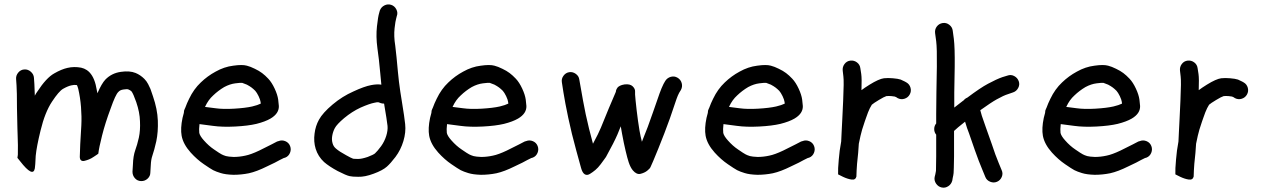

<svg xmlns="http://www.w3.org/2000/svg" viewBox="-20 -803 5735 871"><path d="M90.5 -488C79.5 -487.3 70.3 -482.7 63 -474C55.7 -465.3 52.3 -455.7 53 -445L55 -416C56.3 -398 57 -363.7 57 -313C57.7 -277 58.3 -246 59 -220C59 -208.7 59.3 -198.3 60 -189C61.3 -159 61.7 -129.7 61 -101L59 -87L71 -72C110.3 -21.3 132.7 -10.3 138 -39C139.3 -46.3 140.7 -65.3 142 -96C144.7 -124 152 -162.3 164 -211C177.3 -266.3 194.7 -310 216 -342C236.7 -373.3 253.3 -392.7 266 -400C281.3 -408.7 294.3 -414 305 -416C312.3 -418 320.3 -418.3 329 -417C331 -413 333 -407.3 335 -400C341 -374 345.2 -346.5 347.5 -317.5C349.8 -288.5 350.3 -261 349 -235C347.7 -207 346 -178.3 344 -149C342.7 -119 342 -100 342 -92C342 -84 344 -78.5 348 -75.5C352 -72.5 357.3 -71.8 364 -73.5C370.7 -75.2 377.3 -77.3 384 -80C390.7 -82.7 397.7 -86.5 405 -91.5C412.3 -96.5 417.3 -99.8 420 -101.5C422.7 -103.2 424.7 -104.7 426 -106C428 -124 433.7 -151.3 443 -188C452.3 -225.3 465.3 -266.3 482 -311C496.7 -353 508.3 -378 517 -386C522.3 -392 530 -395.7 540 -397C551.3 -399 559 -399 563 -397C568.3 -395 573 -392 577 -388C582.3 -380.7 589.3 -364.7 598 -340C608.7 -308.7 614.3 -279.7 615 -253C616.4 -225.7 614.7 -201 610 -179C604.7 -155.7 599.3 -137 594 -123C587.3 -104.3 583.7 -82 583 -56L581 -24C581 -12.7 584.7 -2.8 592 5.5C599.3 13.8 608.7 18.2 620 18.5C631.3 18.8 641.2 15.2 649.5 7.5C657.8 -0.2 662 -9.3 662 -20L664 -53C664.7 -70.3 667 -84.7 671 -96C677 -113.3 683 -135.3 689 -162C695 -190.7 697.3 -222 696 -256C694.7 -290.7 687.3 -327.3 674 -366C668.7 -382.7 664.8 -393.8 662.5 -399.5C660.2 -405.2 656.7 -412.5 652 -421.5C647.3 -430.5 641.7 -438.3 635 -445C623 -457 609.7 -466 595 -472C577 -479.3 554.7 -481 528 -477C500 -473 476.7 -461.3 458 -442C446.7 -430 434.7 -409.3 422 -380C419.3 -393.3 416.7 -406.3 414 -419C406 -450.3 392.7 -472.3 374 -485C366 -490.3 357.3 -494 348 -496C326.7 -500 306 -499.7 286 -495C268 -491 248 -482.7 226 -470C202 -456.7 176.3 -429 149 -387C145 -381.7 141.3 -375.7 138 -369C137.3 -392.3 136.7 -409.7 136 -421L134 -450C133.3 -460.7 128.7 -469.8 120 -477.5C111.3 -485.2 101.5 -488.7 90.5 -488Z M910 -318C910 -318.7 910.3 -319.3 911 -320C920.3 -340 932.3 -356.7 947 -370C962.3 -384.7 979 -397.3 997 -408C1014.3 -417.3 1031.3 -423 1048 -425C1063.3 -427 1073.7 -427.7 1079 -427C1085 -425 1092 -422.3 1100 -419C1108.7 -414.3 1115.7 -410 1121 -406C1126.3 -402 1132 -397 1138 -391C1142.7 -385.7 1147.7 -377.7 1153 -367C1158.3 -355.7 1161.3 -347 1162 -341C1162 -338.3 1162.3 -335.7 1163 -333C1153.7 -328.3 1140.7 -324 1124 -320C1103.3 -315.3 1076.2 -312 1042.5 -310C1008.8 -308 980.3 -308.7 957 -312C938.3 -314.7 922.7 -316.7 910 -318ZM814 -291C812 -283.7 810 -276 808 -268C801.3 -236 800 -209 804 -187C808.7 -161.7 822.3 -136.3 845 -111C864.3 -89.7 884.3 -72 905 -58C924.3 -44.7 938.3 -35.7 947 -31C956.3 -26.3 967.7 -22 981 -18C995.7 -13.3 1015 -10.7 1039 -10C1062.3 -10 1085.7 -12.3 1109 -17C1133 -22.3 1160.3 -32.7 1191 -48C1219.7 -61.3 1239 -71 1249 -77L1267 -86L1274 -88C1284 -92 1291.2 -99.2 1295.5 -109.5C1299.8 -119.8 1300 -130.2 1296 -140.5C1292 -150.8 1284.8 -158.2 1274.5 -162.5C1264.2 -166.8 1254 -167 1244 -163L1237 -161C1231.7 -158.3 1223.3 -154 1212 -148C1202 -143.3 1183.3 -134 1156 -120C1130.7 -108 1109.7 -100.3 1093 -97C1075 -93 1057.3 -91 1040 -91C1024 -91.7 1012.3 -93 1005 -95C996.3 -97.7 989.7 -100.3 985 -103C979.7 -105.7 968.3 -113 951 -125C935 -135.7 919.7 -149.3 905 -166C893 -179.3 886 -190.7 884 -200C882.7 -210 883 -223.3 885 -240C900.3 -238 920.7 -235.3 946 -232C974.7 -228 1008.3 -227 1047 -229C1085.7 -231 1117.7 -235 1143 -241C1169.7 -247.7 1191 -255.7 1207 -265C1233 -280.3 1245.7 -299.3 1245 -322C1244.3 -330 1243.3 -339.7 1242 -351C1240 -365.7 1234.7 -382.3 1226 -401C1217.3 -419.7 1207.7 -434.7 1197 -446C1187.7 -456 1178.3 -464.5 1169 -471.5C1159.7 -478.5 1148.7 -485 1136 -491C1122.7 -497.7 1110.7 -502.3 1100 -505C1086 -509 1065.3 -509 1038 -505C1010.7 -501.7 984 -492.7 958 -478C933.3 -464.7 911 -448.3 891 -429C869.7 -409 852 -384.3 838 -355C831.3 -341.7 825.3 -327.7 820 -313L818 -309C815.3 -304.3 814 -298.3 814 -291Z M1710 -419C1696.7 -421 1681.3 -420.3 1664 -417C1642.7 -413 1615.7 -403.3 1583 -388C1549.7 -373.3 1518.3 -353.7 1489 -329C1459 -303.7 1438.3 -280.7 1427 -260C1416.3 -240.7 1409.7 -219.7 1407 -197C1403.7 -173 1405.3 -150 1412 -128C1419.3 -104.7 1432 -84.7 1450 -68C1465.3 -54.7 1486 -41 1512 -27C1538 -13.7 1556 -6 1566 -4C1574 -2 1587 -1 1605 -1C1625 -0.3 1648.3 -5 1675 -15C1702.3 -25 1722.3 -35.7 1735 -47C1746.3 -57 1759.3 -71.7 1774 -91C1790 -112.3 1802 -136.3 1810 -163C1818 -189.7 1820.7 -215.3 1818 -240C1816 -260 1811 -294.3 1803 -343C1800.3 -357.7 1798 -372.3 1796 -387C1791.3 -418.3 1787.7 -448.7 1785 -478C1781 -524 1777 -563.3 1773 -596C1768.3 -624.7 1767.3 -651 1770 -675C1772.7 -697.7 1775 -712 1777 -718L1780 -730C1784 -740 1783.3 -750.2 1778 -760.5C1772.7 -770.8 1764.8 -777.7 1754.5 -781C1744.2 -784.3 1734 -783.5 1724 -778.5C1714 -773.5 1707 -765.7 1703 -755L1700 -744C1696.7 -733.3 1693.3 -713 1690 -683C1686.7 -653 1687.3 -620.3 1692 -585C1696.7 -553.7 1701 -515.7 1705 -471C1706.3 -454.3 1708 -437 1710 -419ZM1722 -333C1722 -332.3 1722.3 -331.7 1723 -331V-329C1731 -282.3 1736 -250 1738 -232C1739.3 -218 1737.3 -202.7 1732 -186C1726.7 -169.3 1719 -154 1709 -140C1697.7 -124.7 1688.3 -113.7 1681 -107C1676.3 -103 1665.3 -97.7 1648 -91C1630 -85 1616 -82 1606 -82C1594.7 -82 1586.7 -82.3 1582 -83C1576 -85 1565.3 -90.3 1550 -99C1530 -109.7 1514.7 -119.7 1504 -129C1496.7 -135 1491.7 -142.7 1489 -152C1485.7 -162.7 1485 -174 1487 -186C1489 -198.7 1493 -210.7 1499 -222C1505 -233.3 1519 -248.3 1541 -267C1565 -287 1590 -303 1616 -315C1643.3 -327 1664.3 -334.3 1679 -337C1687 -339 1693 -339.7 1697 -339L1708 -335C1712 -333.7 1716.7 -333 1722 -333Z M2033 -318C2033 -318.7 2033.3 -319.3 2034 -320C2043.3 -340 2055.3 -356.7 2070 -370C2085.3 -384.7 2102 -397.3 2120 -408C2137.3 -417.3 2154.3 -423 2171 -425C2186.3 -427 2196.7 -427.7 2202 -427C2208 -425 2215 -422.3 2223 -419C2231.7 -414.3 2238.7 -410 2244 -406C2249.3 -402 2255 -397 2261 -391C2265.7 -385.7 2270.7 -377.7 2276 -367C2281.3 -355.7 2284.3 -347 2285 -341C2285 -338.3 2285.3 -335.7 2286 -333C2276.7 -328.3 2263.7 -324 2247 -320C2226.3 -315.3 2199.2 -312 2165.5 -310C2131.8 -308 2103.3 -308.7 2080 -312C2061.3 -314.7 2045.7 -316.7 2033 -318ZM1937 -291C1935 -283.7 1933 -276 1931 -268C1924.3 -236 1923 -209 1927 -187C1931.7 -161.7 1945.3 -136.3 1968 -111C1987.3 -89.7 2007.3 -72 2028 -58C2047.3 -44.7 2061.3 -35.7 2070 -31C2079.3 -26.3 2090.7 -22 2104 -18C2118.7 -13.3 2138 -10.7 2162 -10C2185.3 -10 2208.7 -12.3 2232 -17C2256 -22.3 2283.3 -32.7 2314 -48C2342.7 -61.3 2362 -71 2372 -77L2390 -86L2397 -88C2407 -92 2414.2 -99.2 2418.5 -109.5C2422.8 -119.8 2423 -130.2 2419 -140.5C2415 -150.8 2407.8 -158.2 2397.5 -162.5C2387.2 -166.8 2377 -167 2367 -163L2360 -161C2354.7 -158.3 2346.3 -154 2335 -148C2325 -143.3 2306.3 -134 2279 -120C2253.7 -108 2232.7 -100.3 2216 -97C2198 -93 2180.3 -91 2163 -91C2147 -91.7 2135.3 -93 2128 -95C2119.3 -97.7 2112.7 -100.3 2108 -103C2102.7 -105.7 2091.3 -113 2074 -125C2058 -135.7 2042.7 -149.3 2028 -166C2016 -179.3 2009 -190.7 2007 -200C2005.7 -210 2006 -223.3 2008 -240C2023.3 -238 2043.7 -235.3 2069 -232C2097.7 -228 2131.3 -227 2170 -229C2208.7 -231 2240.7 -235 2266 -241C2292.7 -247.7 2314 -255.7 2330 -265C2356 -280.3 2368.7 -299.3 2368 -322C2367.3 -330 2366.3 -339.7 2365 -351C2363 -365.7 2357.7 -382.3 2349 -401C2340.3 -419.7 2330.7 -434.7 2320 -446C2310.7 -456 2301.3 -464.5 2292 -471.5C2282.7 -478.5 2271.7 -485 2259 -491C2245.7 -497.7 2233.7 -502.3 2223 -505C2209 -509 2188.3 -509 2161 -505C2133.7 -501.7 2107 -492.7 2081 -478C2056.3 -464.7 2034 -448.3 2014 -429C1992.7 -409 1975 -384.3 1961 -355C1954.3 -341.7 1948.3 -327.7 1943 -313L1941 -309C1938.3 -304.3 1937 -298.3 1937 -291Z M2562 -475.5C2551.3 -473.8 2542.7 -468.3 2536 -459C2529.3 -449.7 2527 -439.7 2529 -429L2536 -384C2540.7 -354 2548 -315.3 2558 -268C2568 -220.7 2580 -171.7 2594 -121C2608 -71.7 2615.3 -45 2616 -41C2620 -26.3 2625.5 -16.8 2632.5 -12.5C2639.5 -8.2 2647.3 -8.7 2656 -14C2664.7 -19.3 2673 -25.3 2681 -32C2689 -38.7 2697 -47.3 2705 -58C2713 -68.7 2718.5 -76.2 2721.5 -80.5C2724.5 -84.8 2727 -88.3 2729 -91C2753.7 -135.7 2771 -169.7 2781 -193C2785 -203 2790 -215.3 2796 -230C2798 -218 2800 -206.7 2802 -196C2807.3 -166.7 2812.7 -141 2818 -119C2823.3 -96.3 2828 -79 2832 -67C2837.3 -51 2843.7 -38.7 2851 -30C2862.3 -16.7 2874 -11.5 2886 -14.5C2898 -17.5 2908 -22.2 2916 -28.5C2924 -34.8 2929 -40.3 2931 -45C2935.7 -54.3 2947.5 -82.3 2966.5 -129C2985.5 -175.7 3003 -221.3 3019 -266C3034.3 -310 3044.3 -339.3 3049 -354C3053 -365.3 3057 -374.7 3061 -382L3069 -395C3074.3 -405 3075.5 -415.3 3072.5 -426C3069.5 -436.7 3063.2 -444.8 3053.5 -450.5C3043.8 -456.2 3033.7 -457.5 3023 -454.5C3012.3 -451.5 3004 -445.3 2998 -436L2990 -422C2984 -410 2978 -395.7 2972 -379C2967.3 -365 2957.3 -336.3 2942 -293C2927.3 -249.7 2910.7 -205.3 2892 -160C2888 -175.3 2884.3 -192.3 2881 -211C2876.3 -239 2872 -270 2868 -304C2864 -339.3 2861.7 -362.7 2861 -374V-387C2861.7 -395.7 2858 -403.8 2850 -411.5C2842 -419.2 2829.7 -422 2813 -420C2809 -419.3 2805.2 -418.5 2801.5 -417.5C2797.8 -416.5 2794.8 -415.3 2792.5 -414C2790.2 -412.7 2788 -411.3 2786 -410C2784 -408.7 2782.3 -407 2781 -405C2779.7 -403 2778.5 -401.2 2777.5 -399.5C2776.5 -397.8 2775.8 -396.3 2775.5 -395C2775.2 -393.7 2774.8 -392.5 2774.5 -391.5C2774.2 -390.5 2774 -389.5 2774 -388.5V-387C2768.7 -374.3 2758 -349.3 2742 -312C2727.3 -275.3 2715.3 -246 2706 -224C2699.3 -207.3 2687.3 -183 2670 -151C2657.3 -197 2646.3 -241.7 2637 -285C2627.7 -331 2620.7 -368.3 2616 -397L2608 -442C2606.7 -452.7 2601.3 -461.3 2592 -468C2582.7 -474.7 2572.7 -477.2 2562 -475.5Z M3287 -318C3287 -318.7 3287.3 -319.3 3288 -320C3297.3 -340 3309.3 -356.7 3324 -370C3339.3 -384.7 3356 -397.3 3374 -408C3391.3 -417.3 3408.3 -423 3425 -425C3440.3 -427 3450.7 -427.7 3456 -427C3462 -425 3469 -422.3 3477 -419C3485.7 -414.3 3492.7 -410 3498 -406C3503.3 -402 3509 -397 3515 -391C3519.7 -385.7 3524.7 -377.7 3530 -367C3535.3 -355.7 3538.3 -347 3539 -341C3539 -338.3 3539.3 -335.7 3540 -333C3530.7 -328.3 3517.7 -324 3501 -320C3480.3 -315.3 3453.2 -312 3419.5 -310C3385.8 -308 3357.3 -308.7 3334 -312C3315.3 -314.7 3299.7 -316.7 3287 -318ZM3191 -291C3189 -283.7 3187 -276 3185 -268C3178.3 -236 3177 -209 3181 -187C3185.7 -161.7 3199.3 -136.3 3222 -111C3241.3 -89.7 3261.3 -72 3282 -58C3301.3 -44.7 3315.3 -35.7 3324 -31C3333.3 -26.3 3344.7 -22 3358 -18C3372.7 -13.3 3392 -10.7 3416 -10C3439.3 -10 3462.7 -12.3 3486 -17C3510 -22.3 3537.3 -32.7 3568 -48C3596.7 -61.3 3616 -71 3626 -77L3644 -86L3651 -88C3661 -92 3668.2 -99.2 3672.5 -109.5C3676.8 -119.8 3677 -130.2 3673 -140.5C3669 -150.8 3661.8 -158.2 3651.5 -162.5C3641.2 -166.8 3631 -167 3621 -163L3614 -161C3608.7 -158.3 3600.3 -154 3589 -148C3579 -143.3 3560.3 -134 3533 -120C3507.7 -108 3486.7 -100.3 3470 -97C3452 -93 3434.3 -91 3417 -91C3401 -91.7 3389.3 -93 3382 -95C3373.3 -97.7 3366.7 -100.3 3362 -103C3356.7 -105.7 3345.3 -113 3328 -125C3312 -135.7 3296.7 -149.3 3282 -166C3270 -179.3 3263 -190.7 3261 -200C3259.7 -210 3260 -223.3 3262 -240C3277.3 -238 3297.7 -235.3 3323 -232C3351.7 -228 3385.3 -227 3424 -229C3462.7 -231 3494.7 -235 3520 -241C3546.7 -247.7 3568 -255.7 3584 -265C3610 -280.3 3622.7 -299.3 3622 -322C3621.3 -330 3620.3 -339.7 3619 -351C3617 -365.7 3611.7 -382.3 3603 -401C3594.3 -419.7 3584.7 -434.7 3574 -446C3564.7 -456 3555.3 -464.5 3546 -471.5C3536.7 -478.5 3525.7 -485 3513 -491C3499.7 -497.7 3487.7 -502.3 3477 -505C3463 -509 3442.3 -509 3415 -505C3387.7 -501.7 3361 -492.7 3335 -478C3310.3 -464.7 3288 -448.3 3268 -429C3246.7 -409 3229 -384.3 3215 -355C3208.3 -341.7 3202.3 -327.7 3197 -313L3195 -309C3192.3 -304.3 3191 -298.3 3191 -291Z M3837.5 -528C3826.5 -526.7 3817.7 -521.5 3811 -512.5C3804.3 -503.5 3801.7 -493.3 3803 -482L3806 -456C3808 -441.3 3807.7 -405 3805 -347C3803.7 -315 3802.3 -286.7 3801 -262C3799.7 -239.3 3798.7 -219.7 3798 -203C3797.3 -187.7 3796.7 -173.7 3796 -161C3790.7 -133 3787 -105.7 3785 -79C3782.3 -50.3 3781.3 -28 3782 -12L3804 -1C3818 5.7 3831 9.8 3843 11.5C3855 13.2 3862.3 8.7 3865 -2C3865 -7.3 3865.3 -16.5 3866 -29.5C3866.7 -42.5 3867.3 -52.7 3868 -60C3869.3 -68.7 3871 -85 3873 -109C3874.3 -121 3875.3 -135 3876 -151C3881.3 -177.7 3886.3 -199 3891 -215C3895 -227 3899 -239.3 3903 -252C3905 -257.3 3907 -263 3909 -269C3915 -287 3920.7 -301.3 3926 -312C3930 -319.3 3933 -324.7 3935 -328C3940.3 -332.7 3951 -339.8 3967 -349.5C3983 -359.2 3994.3 -365 4001 -367C4007.7 -367.7 4015.3 -367.7 4024 -367C4030.7 -366.3 4035.7 -365.7 4039 -365C4041.7 -364.3 4044 -363.3 4046 -362L4052 -358C4062 -352.7 4072.3 -351.7 4083 -355C4093.7 -358.3 4101.7 -364.8 4107 -374.5C4112.3 -384.2 4113.5 -394.3 4110.5 -405C4107.5 -415.7 4101.3 -423.7 4092 -429L4085 -433C4079 -436.3 4072.7 -439.3 4066 -442C4058 -444.7 4046 -446.7 4030 -448C4015.3 -449.3 4002 -449.3 3990 -448C3974.7 -446 3953 -436.3 3925 -419C3909 -409 3896.7 -400.7 3888 -394C3889.3 -428.7 3889 -453 3887 -467L3883 -493C3881.7 -504.3 3876.5 -513.3 3867.5 -520C3858.5 -526.7 3848.5 -529.3 3837.5 -528Z M4256.5 -698.5C4245.5 -696.8 4236.7 -691.7 4230 -683C4223.3 -674.3 4220.7 -664.3 4222 -653L4227 -616C4229.7 -594 4230.7 -555.7 4230 -501C4229.3 -445 4228.7 -406.3 4228 -385C4228 -363.7 4227.7 -330.7 4227 -286V-243C4221 -235.7 4218 -227.2 4218 -217.5C4218 -207.8 4221 -199.3 4227 -192V-189.5V-187V-94C4226.3 -56.7 4226 -34.7 4226 -28C4225.3 -23.3 4224.3 -18 4223 -12L4220 0C4218 10.7 4220.2 20.7 4226.5 30C4232.8 39.3 4241.3 45.2 4252 47.5C4262.7 49.8 4272.7 47.8 4282 41.5C4291.3 35.2 4297.3 26.7 4300 16L4302 4C4304 -4 4305.3 -11.3 4306 -18C4306.7 -25.3 4307.3 -50.7 4308 -94V-187V-209C4316 -217 4332.7 -231 4358 -251C4364 -230.3 4370 -212.7 4376 -198C4381.3 -183.3 4390 -158.3 4402 -123C4414.7 -87 4426 -57.3 4436 -34L4450 0C4454 10 4461.3 17.2 4472 21.5C4482.7 25.8 4493 25.8 4503 21.5C4513 17.2 4520.2 9.8 4524.5 -0.5C4528.8 -10.8 4528.7 -21 4524 -31L4510 -65C4500.7 -87 4490.3 -115.3 4479 -150C4466.3 -185.3 4457.3 -210.7 4452 -226C4446.7 -240.7 4440.7 -258 4434 -278C4431.3 -286.7 4429 -295 4427 -303C4459.7 -326.3 4484.3 -342.7 4501 -352C4522.3 -364 4539.7 -372 4553 -376L4576 -384C4586 -387.3 4593.7 -394 4599 -404C4604.3 -414 4605.2 -424.2 4601.5 -434.5C4597.8 -444.8 4591 -452.7 4581 -458C4571 -463.3 4560.7 -464 4550 -460L4527 -453C4509.7 -447 4488 -437 4462 -423C4439.3 -411 4408 -390 4368 -360C4361.3 -357.3 4356 -353.3 4352 -348C4350.7 -347.3 4349.7 -346.7 4349 -346C4333 -334 4319.7 -323.7 4309 -315V-383C4309.7 -404.3 4310.3 -443.3 4311 -500C4311.7 -558 4310.3 -600.3 4307 -627L4302 -664C4300.7 -674.7 4295.5 -683.5 4286.5 -690.5C4277.5 -697.5 4267.5 -700.2 4256.5 -698.5Z M4817 -318C4817 -318.7 4817.3 -319.3 4818 -320C4827.3 -340 4839.3 -356.7 4854 -370C4869.3 -384.7 4886 -397.3 4904 -408C4921.3 -417.3 4938.3 -423 4955 -425C4970.3 -427 4980.7 -427.7 4986 -427C4992 -425 4999 -422.3 5007 -419C5015.7 -414.3 5022.7 -410 5028 -406C5033.3 -402 5039 -397 5045 -391C5049.7 -385.7 5054.7 -377.7 5060 -367C5065.3 -355.7 5068.3 -347 5069 -341C5069 -338.3 5069.3 -335.7 5070 -333C5060.7 -328.3 5047.7 -324 5031 -320C5010.3 -315.3 4983.2 -312 4949.5 -310C4915.8 -308 4887.3 -308.7 4864 -312C4845.3 -314.7 4829.7 -316.7 4817 -318ZM4721 -291C4719 -283.7 4717 -276 4715 -268C4708.3 -236 4707 -209 4711 -187C4715.7 -161.7 4729.3 -136.3 4752 -111C4771.3 -89.7 4791.3 -72 4812 -58C4831.3 -44.7 4845.3 -35.7 4854 -31C4863.3 -26.3 4874.7 -22 4888 -18C4902.7 -13.3 4922 -10.7 4946 -10C4969.3 -10 4992.7 -12.3 5016 -17C5040 -22.3 5067.3 -32.7 5098 -48C5126.7 -61.3 5146 -71 5156 -77L5174 -86L5181 -88C5191 -92 5198.2 -99.2 5202.5 -109.5C5206.8 -119.8 5207 -130.2 5203 -140.5C5199 -150.8 5191.8 -158.2 5181.5 -162.5C5171.2 -166.8 5161 -167 5151 -163L5144 -161C5138.7 -158.3 5130.3 -154 5119 -148C5109 -143.3 5090.3 -134 5063 -120C5037.7 -108 5016.7 -100.3 5000 -97C4982 -93 4964.3 -91 4947 -91C4931 -91.7 4919.3 -93 4912 -95C4903.3 -97.7 4896.7 -100.3 4892 -103C4886.7 -105.7 4875.3 -113 4858 -125C4842 -135.7 4826.7 -149.3 4812 -166C4800 -179.3 4793 -190.7 4791 -200C4789.7 -210 4790 -223.3 4792 -240C4807.3 -238 4827.7 -235.3 4853 -232C4881.7 -228 4915.3 -227 4954 -229C4992.7 -231 5024.7 -235 5050 -241C5076.7 -247.7 5098 -255.7 5114 -265C5140 -280.3 5152.7 -299.3 5152 -322C5151.3 -330 5150.3 -339.7 5149 -351C5147 -365.7 5141.7 -382.3 5133 -401C5124.3 -419.7 5114.7 -434.7 5104 -446C5094.7 -456 5085.3 -464.5 5076 -471.5C5066.7 -478.5 5055.7 -485 5043 -491C5029.7 -497.7 5017.7 -502.3 5007 -505C4993 -509 4972.3 -509 4945 -505C4917.7 -501.7 4891 -492.7 4865 -478C4840.3 -464.7 4818 -448.3 4798 -429C4776.7 -409 4759 -384.3 4745 -355C4738.3 -341.7 4732.3 -327.7 4727 -313L4725 -309C4722.3 -304.3 4721 -298.3 4721 -291Z M5367.5 -528C5356.5 -526.7 5347.7 -521.5 5341 -512.5C5334.3 -503.5 5331.7 -493.3 5333 -482L5336 -456C5338 -441.3 5337.7 -405 5335 -347C5333.7 -315 5332.3 -286.7 5331 -262C5329.7 -239.3 5328.7 -219.7 5328 -203C5327.3 -187.7 5326.7 -173.7 5326 -161C5320.7 -133 5317 -105.7 5315 -79C5312.3 -50.3 5311.3 -28 5312 -12L5334 -1C5348 5.7 5361 9.8 5373 11.5C5385 13.2 5392.3 8.7 5395 -2C5395 -7.3 5395.3 -16.5 5396 -29.5C5396.7 -42.5 5397.3 -52.7 5398 -60C5399.3 -68.7 5401 -85 5403 -109C5404.3 -121 5405.3 -135 5406 -151C5411.3 -177.7 5416.3 -199 5421 -215C5425 -227 5429 -239.3 5433 -252C5435 -257.3 5437 -263 5439 -269C5445 -287 5450.7 -301.3 5456 -312C5460 -319.3 5463 -324.7 5465 -328C5470.3 -332.7 5481 -339.8 5497 -349.5C5513 -359.2 5524.3 -365 5531 -367C5537.7 -367.7 5545.3 -367.7 5554 -367C5560.7 -366.3 5565.7 -365.7 5569 -365C5571.7 -364.3 5574 -363.3 5576 -362L5582 -358C5592 -352.7 5602.3 -351.7 5613 -355C5623.7 -358.3 5631.7 -364.8 5637 -374.5C5642.3 -384.2 5643.5 -394.3 5640.5 -405C5637.5 -415.7 5631.3 -423.7 5622 -429L5615 -433C5609 -436.3 5602.7 -439.3 5596 -442C5588 -444.7 5576 -446.7 5560 -448C5545.3 -449.3 5532 -449.3 5520 -448C5504.7 -446 5483 -436.3 5455 -419C5439 -409 5426.7 -400.7 5418 -394C5419.3 -428.7 5419 -453 5417 -467L5413 -493C5411.7 -504.3 5406.5 -513.3 5397.5 -520C5388.5 -526.7 5378.5 -529.3 5367.5 -528Z"/></svg>

Font: Ruji's Handwriting Font v.2.0
Style: Medium
Weight: 500
Version: Version 2.0